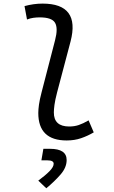

<svg xmlns="http://www.w3.org/2000/svg" viewBox="-20 -762 626 1055"><path d="M346.2 9.8Q190.4 9.8 190.4 -141.1Q190.4 -159.7 194.1 -186.8Q197.8 -213.9 208.5 -254.9L282.7 -541.5Q299.8 -606.9 282.5 -636.7Q265.1 -666.5 198.2 -666.5Q181.2 -666.5 163.3 -664.1Q145.5 -661.6 128.4 -654.8L114.7 -728.5Q165 -742.2 213.9 -742.2Q421.9 -742.2 367.7 -534.2L293.9 -254.9Q282.7 -211.9 279.3 -185.8Q275.9 -159.7 275.9 -144.5Q275.4 -66.9 360.4 -66.9Q388.7 -66.9 412.6 -75Q436.5 -83 466.8 -100.6L495.1 -34.7Q461.9 -15.1 425.8 -2.7Q389.6 9.8 346.2 9.8ZM234.4 272.5 190.4 230.5Q229.5 201.7 252.2 178.5Q274.9 155.3 274.9 137.7Q274.9 119.1 240.7 119.1H207.5L218.3 55.7H254.9Q346.2 55.7 346.2 117.2Q346.2 158.7 312.7 197Q279.3 235.4 234.4 272.5Z"/></svg>

Font: Cascadia Mono PL SemiLight
Style: Italic
Weight: 350
Italic angle: -10°
Monospace: yes
Designer: Aaron Bell
Foundry: Saja Typeworks
Version: Version 2404.023; ttfautohint (v1.8.4)